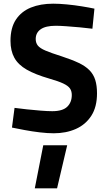

<svg xmlns="http://www.w3.org/2000/svg" viewBox="-20 -712 584 1043"><path d="M169 311 215 77H345L290 311ZM272 12Q238 12 196 7Q154 2 114 -5.5Q74 -13 45 -19L59 -126Q88 -122 126 -118Q164 -114 201 -111Q238 -108 264 -108Q320 -108 345 -132Q370 -156 370 -196Q370 -217 360 -231.5Q350 -246 323.5 -258.5Q297 -271 248 -285Q172 -307 125.5 -333.5Q79 -360 58 -398Q37 -436 37 -490Q37 -561 66.5 -605.5Q96 -650 148 -671Q200 -692 269 -692Q302 -692 343.5 -688Q385 -684 425 -677.5Q465 -671 493 -665L482 -556Q452 -560 413.5 -563.5Q375 -567 339.5 -569.5Q304 -572 283 -572Q228 -572 201 -553Q174 -534 174 -500Q174 -479 185.5 -464.5Q197 -450 227.5 -437Q258 -424 315 -406Q370 -388 407 -370.5Q444 -353 466 -330.5Q488 -308 497.5 -277.5Q507 -247 507 -205Q507 -131 476 -83Q445 -35 392 -11.5Q339 12 272 12Z"/></svg>

Font: Titillium Web SemiBold
Style: Regular
Weight: 600
Designer: Mohamed Gaber, Accademia di Belle Arti di Urbino
Foundry: Kief Type Foundry, Accademia di Belle Arti di Urbino
Version: Version 3.000; ttfautohint (v1.8.4)